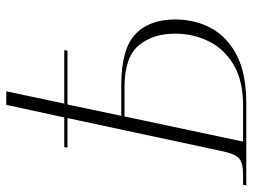

<svg xmlns="http://www.w3.org/2000/svg" viewBox="-132 -670 785 596"><g transform="rotate(-90 260.0 -372.5)"><path d="M-18 0 -16 -10H17Q53 -10 67 -23.5Q81 -37 90 -83L191 -555H99L101 -565H193L232 -745H274L236 -565H402L400 -555H233L198 -388H294Q404 -388 450.5 -345Q497 -302 497 -221Q497 -158 469.5 -108Q442 -58 385 -29Q328 0 237 0ZM230 -10Q308 -10 357.5 -40Q407 -70 430 -118Q453 -166 453 -221Q453 -291 416 -334.5Q379 -378 287 -378H196L118 -10Z"/></g></svg>

Font: Noto Serif Display SemiCondensed ExtraLight
Style: Italic
Weight: 200
Width: 4
Italic angle: -12°
Designer: Monotype Design Team
Foundry: Monotype Imaging Inc.
Version: Version 2.009